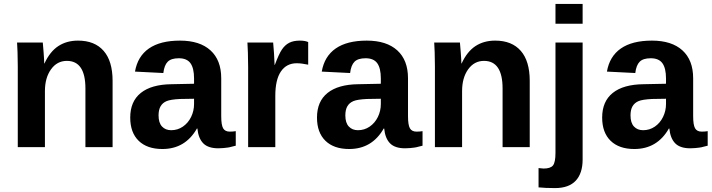

<svg xmlns="http://www.w3.org/2000/svg" viewBox="-20 -744 3599 971"><path d="M412 0V-296.4Q412 -436.1 318.1 -436.1Q268.7 -436.1 238 -393.4Q207.2 -350.6 207.2 -283.1V0H69.9V-409.6Q69.9 -451.8 68.7 -479.5Q67.5 -507.2 66.3 -528.9H196.4Q197.6 -519.3 200.6 -478.9Q203.6 -438.6 203.6 -422.9H204.8Q232.5 -483.1 274.7 -510.8Q316.9 -538.6 374.7 -538.6Q459 -538.6 504.2 -486.7Q549.4 -434.9 549.4 -334.9V0Z M801.2 9.6Q724.1 9.6 681.3 -31.9Q638.6 -73.5 638.6 -149.4Q638.6 -231.3 692.2 -274.1Q745.8 -316.9 847 -318.1L961.4 -320.5V-347Q961.4 -398.8 943.4 -424.1Q925.3 -449.4 884.3 -449.4Q845.8 -449.4 828.3 -431.9Q810.8 -414.5 806 -374.7L662.7 -381.9Q675.9 -459 733.1 -498.8Q790.4 -538.6 890.4 -538.6Q990.4 -538.6 1044.6 -489.2Q1098.8 -439.8 1098.8 -348.2V-156.6Q1098.8 -112 1108.4 -95.2Q1118.1 -78.3 1142.2 -78.3Q1157.8 -78.3 1172.3 -80.7V-7.2Q1160.2 -4.8 1150.6 -1.8Q1141 1.2 1130.7 2.4Q1120.5 3.6 1109.6 4.8Q1098.8 6 1084.3 6Q1032.5 6 1007.8 -19.3Q983.1 -44.6 978.3 -94H975.9Q916.9 9.6 801.2 9.6ZM961.4 -244.6 890.4 -243.4Q842.2 -241 822.3 -232.5Q802.4 -224.1 792.2 -206.6Q781.9 -189.2 781.9 -160.2Q781.9 -122.9 799.4 -104.2Q816.9 -85.5 845.8 -85.5Q878.3 -85.5 904.8 -103.6Q931.3 -121.7 946.4 -152.4Q961.4 -183.1 961.4 -218.1Z M1234.9 0V-404.8Q1234.9 -448.2 1233.7 -477.1Q1232.5 -506 1231.3 -528.9H1361.4Q1362.7 -520.5 1365.7 -475.3Q1368.7 -430.1 1368.7 -415.7H1369.9Q1390.4 -471.1 1406 -494Q1421.7 -516.9 1442.8 -527.7Q1463.9 -538.6 1496.4 -538.6Q1522.9 -538.6 1538.6 -531.3V-416.9Q1504.8 -424.1 1480.7 -424.1Q1428.9 -424.1 1400.6 -382.5Q1372.3 -341 1372.3 -259V0Z M1745.8 9.6Q1668.7 9.6 1625.9 -31.9Q1583.1 -73.5 1583.1 -149.4Q1583.1 -231.3 1636.7 -274.1Q1690.4 -316.9 1791.6 -318.1L1906 -320.5V-347Q1906 -398.8 1888 -424.1Q1869.9 -449.4 1828.9 -449.4Q1790.4 -449.4 1772.9 -431.9Q1755.4 -414.5 1750.6 -374.7L1607.2 -381.9Q1620.5 -459 1677.7 -498.8Q1734.9 -538.6 1834.9 -538.6Q1934.9 -538.6 1989.2 -489.2Q2043.4 -439.8 2043.4 -348.2V-156.6Q2043.4 -112 2053 -95.2Q2062.7 -78.3 2086.7 -78.3Q2102.4 -78.3 2116.9 -80.7V-7.2Q2104.8 -4.8 2095.2 -1.8Q2085.5 1.2 2075.3 2.4Q2065.1 3.6 2054.2 4.8Q2043.4 6 2028.9 6Q1977.1 6 1952.4 -19.3Q1927.7 -44.6 1922.9 -94H1920.5Q1861.4 9.6 1745.8 9.6ZM1906 -244.6 1834.9 -243.4Q1786.7 -241 1766.9 -232.5Q1747 -224.1 1736.7 -206.6Q1726.5 -189.2 1726.5 -160.2Q1726.5 -122.9 1744 -104.2Q1761.4 -85.5 1790.4 -85.5Q1822.9 -85.5 1849.4 -103.6Q1875.9 -121.7 1891 -152.4Q1906 -183.1 1906 -218.1Z M2521.7 0V-296.4Q2521.7 -436.1 2427.7 -436.1Q2378.3 -436.1 2347.6 -393.4Q2316.9 -350.6 2316.9 -283.1V0H2179.5V-409.6Q2179.5 -451.8 2178.3 -479.5Q2177.1 -507.2 2175.9 -528.9H2306Q2307.2 -519.3 2310.2 -478.9Q2313.3 -438.6 2313.3 -422.9H2314.5Q2342.2 -483.1 2384.3 -510.8Q2426.5 -538.6 2484.3 -538.6Q2568.7 -538.6 2613.9 -486.7Q2659 -434.9 2659 -334.9V0Z M2789.2 -624.1V-724.1H2926.5V-624.1ZM2786.7 207.2Q2737.3 207.2 2703.6 203.6V106L2728.9 108.4Q2763.9 108.4 2776.5 92.8Q2789.2 77.1 2789.2 28.9V-528.9H2926.5V62.7Q2926.5 132.5 2891.6 169.9Q2856.6 207.2 2786.7 207.2Z M3188 9.6Q3110.8 9.6 3068.1 -31.9Q3025.3 -73.5 3025.3 -149.4Q3025.3 -231.3 3078.9 -274.1Q3132.5 -316.9 3233.7 -318.1L3348.2 -320.5V-347Q3348.2 -398.8 3330.1 -424.1Q3312 -449.4 3271.1 -449.4Q3232.5 -449.4 3215.1 -431.9Q3197.6 -414.5 3192.8 -374.7L3049.4 -381.9Q3062.7 -459 3119.9 -498.8Q3177.1 -538.6 3277.1 -538.6Q3377.1 -538.6 3431.3 -489.2Q3485.5 -439.8 3485.5 -348.2V-156.6Q3485.5 -112 3495.2 -95.2Q3504.8 -78.3 3528.9 -78.3Q3544.6 -78.3 3559 -80.7V-7.2Q3547 -4.8 3537.3 -1.8Q3527.7 1.2 3517.5 2.4Q3507.2 3.6 3496.4 4.8Q3485.5 6 3471.1 6Q3419.3 6 3394.6 -19.3Q3369.9 -44.6 3365.1 -94H3362.7Q3303.6 9.6 3188 9.6ZM3348.2 -244.6 3277.1 -243.4Q3228.9 -241 3209 -232.5Q3189.2 -224.1 3178.9 -206.6Q3168.7 -189.2 3168.7 -160.2Q3168.7 -122.9 3186.1 -104.2Q3203.6 -85.5 3232.5 -85.5Q3265.1 -85.5 3291.6 -103.6Q3318.1 -121.7 3333.1 -152.4Q3348.2 -183.1 3348.2 -218.1Z"/></svg>

Font: Ramabhadra
Style: Regular
Weight: 400
Designer: Purushoth Kumar Guthula
Foundry: Andhrapradesh Society for Knowledge Networks
Version: Version 1.0.5; ttfautohint (vUNKNOWN) -l 7 -r 28 -G 50 -x 13